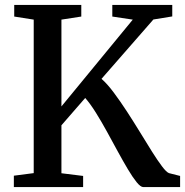

<svg xmlns="http://www.w3.org/2000/svg" viewBox="-20 -763 754 783"><path d="M36.5 0V-46.5L117.5 -57V-683L38 -695.5V-743H311.5V-695.5L230.5 -683V-329L521.5 -683L438 -695.5V-743H682.5V-696L605.5 -683.5L394 -441.5Q418 -420.5 444.2 -385.2Q470.5 -350 498 -307.8Q525.5 -265.5 551.5 -223Q577.5 -180.5 600.2 -144.2Q623 -108 640.8 -84.5Q658.5 -61 669 -57L714.5 -45.5V0H564.5Q553.5 0 537.2 -20Q521 -40 501.5 -72.8Q482 -105.5 460.2 -145.5Q438.5 -185.5 416 -226.5Q393.5 -267.5 371 -303.5Q348.5 -339.5 327.5 -363.5L230.5 -252V-56.5L319 -45.5V0Z"/></svg>

Font: Merriweather 36pt Medium
Style: Regular
Weight: 500
Version: Version 2.100